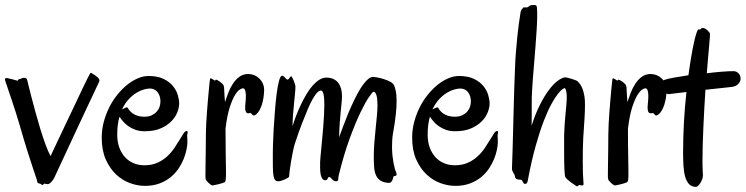

<svg xmlns="http://www.w3.org/2000/svg" viewBox="-23 -708 2933 755"><path d="M367.2 -387.2Q365.7 -384.3 358.9 -369.6Q352.1 -355 341.6 -332.8Q331.1 -310.5 317.6 -282Q304.2 -253.4 289.8 -222.7Q275.4 -191.9 260.7 -160.2Q246.1 -128.4 232.7 -99.9Q219.2 -71.3 208.3 -47.4Q197.3 -23.4 189.9 -7.8Q187.5 -3.4 184.3 1Q181.2 5.4 177.7 8.8Q174.3 12.2 170.7 14.4Q167 16.6 164.1 16.1Q161.1 16.1 157.5 15.1Q153.8 14.2 150.9 14.2Q149.4 14.6 148.4 16.1Q147.5 17.6 146.2 18.6Q145 19.5 143.3 19.5Q141.6 19.5 139.2 17.1Q137.2 15.1 134.8 14.4Q132.3 13.7 130.1 13.2Q127.9 12.7 126.2 11.7Q124.5 10.7 124 7.8Q122.6 0.5 117.9 -12.9Q113.3 -26.4 105 -51.5Q96.7 -76.7 84.2 -115.7Q71.8 -154.8 55.2 -212.9Q47.9 -238.3 39.1 -265.9Q30.3 -293.5 22.2 -317.4Q14.2 -341.3 8.1 -359.1Q2 -377 0 -382.8Q-4.4 -394 -3.2 -397.9Q-2 -401.9 4.9 -400.9Q9.3 -399.9 15.1 -398.7Q21 -397.5 26.6 -396Q32.2 -394.5 36.9 -393.1Q41.5 -391.6 43.9 -391.1Q45.9 -390.1 46.6 -391.1Q47.4 -392.1 48.1 -393.3Q48.8 -394.5 50 -395.8Q51.3 -397 54.2 -397Q57.1 -397 58.3 -397.7Q59.6 -398.4 60.5 -399.2Q61.5 -399.9 63.2 -400.6Q64.9 -401.4 68.8 -401.9Q77.1 -401.9 79.8 -400.1Q82.5 -398.4 84 -393.1Q84.5 -391.6 88.6 -374Q92.8 -356.4 99.9 -329.3Q106.9 -302.2 116 -268.8Q125 -235.4 135 -202.6Q145 -169.9 155.5 -141.1Q166 -112.3 175.8 -94.2Q180.2 -103.5 188.7 -121.6Q197.3 -139.6 208.3 -163.1Q219.2 -186.5 232.2 -213.6Q245.1 -240.7 258.1 -267.8Q271 -294.9 283 -320.6Q294.9 -346.2 304.9 -366.7Q314.9 -387.2 321.5 -400.6Q328.1 -414.1 330.1 -417Q332 -420.4 333.3 -421.1Q334.5 -421.9 335.9 -421.4Q337.4 -420.9 338.9 -419.4Q340.3 -418 342.8 -417Q347.2 -414.6 352.1 -411.1Q356.9 -407.7 361.1 -403.8Q365.2 -399.9 367.2 -395.5Q369.1 -391.1 367.2 -387.2Z M712.9 -178.2Q712.9 -172.9 713.4 -165.5Q713.9 -158.2 713.9 -148.9Q713.9 -137.2 710.4 -119.9Q707 -102.5 699.5 -83.5Q691.9 -64.5 679.2 -45.4Q666.5 -26.4 647.9 -11.2Q629.4 3.9 604.2 13.4Q579.1 22.9 546.9 22.9Q518.1 22.9 488 12Q458 1 433.3 -22.2Q408.7 -45.4 392.8 -81.3Q377 -117.2 377 -167Q377 -198.2 385 -228.5Q393.1 -258.8 406.5 -285.6Q419.9 -312.5 438.2 -335.2Q456.5 -357.9 476.8 -374.3Q497.1 -390.6 518.8 -399.9Q540.5 -409.2 561 -409.2Q596.7 -409.2 619.9 -397.9Q643.1 -386.7 656.7 -370.1Q670.4 -353.5 676 -334.7Q681.6 -315.9 681.6 -300.8Q681.6 -286.1 674.6 -267.3Q667.5 -248.5 651.4 -231.7Q635.3 -214.8 609.4 -203.4Q583.5 -191.9 545.9 -191.9Q525.9 -191.9 510 -197.5Q494.1 -203.1 481.9 -211.7Q469.7 -220.2 461.2 -230.2Q452.6 -240.2 446.8 -249Q438 -218.8 438 -178.2Q438 -150.4 446 -128.2Q454.1 -106 468.3 -90.3Q482.4 -74.7 502 -66.4Q521.5 -58.1 544.9 -58.1Q574.2 -58.1 596.2 -68.1Q618.2 -78.1 634.5 -93.3Q650.9 -108.4 662.8 -126.2Q674.8 -144 683.6 -158.9Q692.4 -173.8 699 -183.6Q705.6 -193.4 711.9 -192.9Q714.8 -192.9 714.8 -188Q714.8 -185.5 714.4 -183.1Q713.9 -180.7 712.9 -178.2ZM565.9 -359.9Q557.1 -359.9 543.2 -356.2Q529.3 -352.5 513.9 -343.3Q498.5 -334 483.4 -318.1Q468.3 -302.2 457 -277.8Q463.9 -281.2 469 -283.7Q474.1 -286.1 476.1 -286.1Q477.1 -286.1 479 -284.2Q490.2 -265.1 507.1 -257.1Q523.9 -249 544.9 -249Q561.5 -249 573.5 -254.6Q585.4 -260.3 593.3 -269Q601.1 -277.8 604.5 -288.3Q607.9 -298.8 607.9 -309.1Q607.9 -331.1 596.7 -345.5Q585.4 -359.9 565.9 -359.9Z M1015.6 -351.1Q1015.1 -336.9 1012.9 -323Q1010.7 -309.1 1006.8 -296.6Q1002.9 -284.2 997.3 -274.4Q991.7 -264.6 984.9 -258.8Q979 -253.9 975.6 -253.9Q972.2 -253.9 970 -255.9Q967.8 -257.8 966.3 -260.3Q964.8 -262.7 962.4 -263.2Q960.4 -263.7 957.3 -262.9Q954.1 -262.2 950.9 -262.7Q947.8 -263.2 945.1 -266.4Q942.4 -269.5 941.4 -277.8Q940.4 -287.1 942.1 -302Q943.8 -316.9 943.8 -331.1Q943.8 -343.8 941.2 -352.3Q938.5 -360.8 931.6 -360.8Q928.2 -360.8 919.7 -355.7Q911.1 -350.6 900.9 -334Q890.6 -317.4 880.4 -285.9Q870.1 -254.4 863.8 -202.1Q863.8 -134.8 864.7 -93.8Q865.7 -52.7 865.7 -29.8Q865.7 -10.3 864.7 -2Q863.8 6.3 859.9 8.8Q857.4 10.3 850.3 12.5Q843.3 14.6 835.2 16.6Q827.1 18.6 819.8 20Q812.5 21.5 810.5 21Q809.1 20.5 805.2 17.8Q801.3 15.1 797.1 11.2Q793 7.3 789.6 3.2Q786.1 -1 785.6 -3.9Q784.7 -8.8 784.9 -26.1Q785.2 -43.5 785.4 -67.9Q785.6 -92.3 786.1 -121.3Q786.6 -150.4 786.6 -179.2Q786.6 -197.8 787.8 -220.5Q789.1 -243.2 790.8 -266.6Q792.5 -290 794.4 -312.5Q796.4 -335 798.1 -352.8Q799.8 -370.6 801 -382.6Q802.2 -394.5 802.7 -397Q803.2 -400.9 806.4 -399.9Q809.6 -398.9 813.2 -396.5Q816.9 -394 819.8 -392.1Q822.8 -390.1 823.7 -392.1Q824.7 -396.5 831.1 -393.3Q837.4 -390.1 842.8 -386.2Q844.7 -383.8 847.4 -382.1Q850.1 -380.4 852.5 -377.7Q855 -375 856.7 -370.6Q858.4 -366.2 858.4 -358.9Q858.4 -352.1 859.4 -338.4Q860.4 -324.7 861.8 -306.2Q867.2 -323.7 874.8 -343.3Q882.3 -362.8 893.1 -379.2Q903.8 -395.5 918.5 -406.2Q933.1 -417 953.6 -417Q964.8 -417 976.1 -412.6Q987.3 -408.2 996.3 -399.7Q1005.4 -391.1 1010.7 -378.9Q1016.1 -366.7 1015.6 -351.1Z M1533.7 -33.2Q1535.2 -29.3 1535.9 -26.9Q1536.6 -24.4 1536.6 -22Q1536.6 -17.6 1533 -16.8Q1529.3 -16.1 1525.4 -15.1Q1524.4 -14.6 1523.4 -10.5Q1522.5 -6.3 1520.8 -1.5Q1519 3.4 1515.4 7.3Q1511.7 11.2 1505.4 11.2Q1484.9 9.8 1473.1 2.2Q1461.4 -5.4 1455.6 -18.6Q1449.7 -31.7 1448.2 -50Q1446.8 -68.4 1446.8 -90.8Q1446.8 -117.2 1449 -146Q1451.2 -174.8 1454.1 -202.1Q1457 -229.5 1459.2 -253.7Q1461.4 -277.8 1461.4 -294.9Q1461.4 -319.8 1457.3 -333.5Q1453.1 -347.2 1445.8 -347.2Q1442.4 -347.2 1428.2 -326.9Q1414.1 -306.6 1394.3 -265.6Q1374.5 -224.6 1351.8 -162.6Q1329.1 -100.6 1308.6 -17.1Q1307.6 -13.7 1307.6 -9.8Q1307.6 -5.9 1307.1 -2.7Q1306.6 0.5 1304.9 2.7Q1303.2 4.9 1299.8 4.9Q1293 4.9 1289.1 2.2Q1285.2 -0.5 1282.2 -3.7Q1279.3 -6.8 1276.9 -9.5Q1274.4 -12.2 1270.5 -12.2Q1269 -12.2 1268.1 -10.3Q1267.1 -8.3 1265.6 -5.6Q1264.2 -2.9 1262.2 -1Q1260.3 1 1256.8 1Q1253.9 1 1250.5 -0.2Q1247.1 -1.5 1243.7 -6.6Q1240.2 -11.7 1238 -21.7Q1235.8 -31.7 1235.8 -48.8V-70.8Q1235.8 -77.6 1237.3 -92Q1238.8 -106.4 1240.5 -125.5Q1242.2 -144.5 1244.4 -166.7Q1246.6 -189 1248.3 -211.9Q1250 -234.9 1251.2 -256.8Q1252.4 -278.8 1252.4 -296.9Q1252.4 -352.1 1238.8 -352.1Q1235.4 -352.1 1231 -349.6Q1226.6 -347.2 1220.5 -339.6Q1214.4 -332 1206.3 -318.1Q1198.2 -304.2 1188.2 -281Q1178.2 -257.8 1165.3 -224.4Q1152.3 -190.9 1136.7 -144Q1133.3 -133.8 1129.2 -114Q1125 -94.2 1121.6 -73.7Q1118.2 -53.2 1116 -35.9Q1113.8 -18.6 1113.8 -13.2Q1113.8 -11.7 1108.6 -8.5Q1103.5 -5.4 1096.7 -2.4Q1089.8 0.5 1082.8 2.7Q1075.7 4.9 1071.8 4.9Q1063.5 4.9 1059.1 0.2Q1054.7 -4.4 1052.5 -16.8Q1050.3 -29.3 1050 -51Q1049.8 -72.8 1049.8 -106.9Q1049.8 -115.7 1050.5 -141.6Q1051.3 -167.5 1053.2 -201.2Q1055.2 -234.9 1058.1 -271.7Q1061 -308.6 1064.9 -339.4Q1068.8 -370.1 1074.2 -390.1Q1079.6 -410.2 1086.4 -410.2Q1089.8 -410.2 1092.8 -407.7Q1095.7 -405.3 1098.1 -402.6Q1100.6 -399.9 1102.8 -397.5Q1105 -395 1107.4 -395Q1109.4 -395 1111.6 -397Q1113.8 -398.9 1115.5 -401.6Q1117.2 -404.3 1118.9 -406.2Q1120.6 -408.2 1121.6 -408.2Q1123 -408.2 1126 -403.3Q1128.9 -398.4 1131.6 -391.8Q1134.3 -385.3 1136.5 -378.2Q1138.7 -371.1 1138.7 -367.2Q1138.7 -357.4 1137 -339.4Q1135.3 -321.3 1133.1 -299.6Q1130.9 -277.8 1129.2 -255.4Q1127.4 -232.9 1127.4 -213.9V-211.9Q1133.8 -232.9 1142.3 -255.1Q1150.9 -277.3 1161.1 -298.6Q1171.4 -319.8 1182.9 -338.9Q1194.3 -357.9 1207 -372.1Q1219.7 -386.2 1232.9 -394.5Q1246.1 -402.8 1259.8 -402.8Q1276.4 -402.8 1288.3 -397.2Q1300.3 -391.6 1307.6 -381.6Q1314.9 -371.6 1318.4 -358.6Q1321.8 -345.7 1321.8 -331.1Q1321.8 -318.4 1320.1 -301.8Q1318.4 -285.2 1316.4 -264.9Q1314.5 -244.6 1312.7 -220.5Q1311 -196.3 1310.5 -168Q1316.9 -185.5 1325.9 -210.2Q1335 -234.9 1345.9 -261.2Q1356.9 -287.6 1369.4 -313.5Q1381.8 -339.4 1394.5 -359.9Q1407.2 -380.4 1420.2 -393.1Q1433.1 -405.8 1444.8 -405.8Q1448.2 -405.8 1460.2 -403.6Q1472.2 -401.4 1485.6 -397.2Q1499 -393.1 1510.7 -387Q1522.5 -380.9 1526.4 -373Q1530.3 -364.7 1533.4 -349.9Q1536.6 -335 1536.6 -310.1Q1536.6 -288.1 1533.4 -257.6Q1530.3 -227.1 1522.5 -184.1Q1520 -169.9 1519.3 -156.7Q1518.6 -143.6 1518.6 -130.9Q1518.6 -112.3 1520.3 -96.2Q1522 -80.1 1524.4 -67.4Q1526.9 -54.7 1529.3 -45.7Q1531.7 -36.6 1533.7 -33.2Z M1933.6 -178.2Q1933.6 -172.9 1934.1 -165.5Q1934.6 -158.2 1934.6 -148.9Q1934.6 -137.2 1931.2 -119.9Q1927.7 -102.5 1920.2 -83.5Q1912.6 -64.5 1899.9 -45.4Q1887.2 -26.4 1868.7 -11.2Q1850.1 3.9 1825 13.4Q1799.8 22.9 1767.6 22.9Q1738.8 22.9 1708.7 12Q1678.7 1 1654.1 -22.2Q1629.4 -45.4 1613.5 -81.3Q1597.7 -117.2 1597.7 -167Q1597.7 -198.2 1605.7 -228.5Q1613.8 -258.8 1627.2 -285.6Q1640.6 -312.5 1658.9 -335.2Q1677.2 -357.9 1697.5 -374.3Q1717.8 -390.6 1739.5 -399.9Q1761.2 -409.2 1781.7 -409.2Q1817.4 -409.2 1840.6 -397.9Q1863.8 -386.7 1877.4 -370.1Q1891.1 -353.5 1896.7 -334.7Q1902.3 -315.9 1902.3 -300.8Q1902.3 -286.1 1895.3 -267.3Q1888.2 -248.5 1872.1 -231.7Q1856 -214.8 1830.1 -203.4Q1804.2 -191.9 1766.6 -191.9Q1746.6 -191.9 1730.7 -197.5Q1714.8 -203.1 1702.6 -211.7Q1690.4 -220.2 1681.9 -230.2Q1673.3 -240.2 1667.5 -249Q1658.7 -218.8 1658.7 -178.2Q1658.7 -150.4 1666.7 -128.2Q1674.8 -106 1689 -90.3Q1703.1 -74.7 1722.7 -66.4Q1742.2 -58.1 1765.6 -58.1Q1794.9 -58.1 1816.9 -68.1Q1838.9 -78.1 1855.2 -93.3Q1871.6 -108.4 1883.5 -126.2Q1895.5 -144 1904.3 -158.9Q1913.1 -173.8 1919.7 -183.6Q1926.3 -193.4 1932.6 -192.9Q1935.5 -192.9 1935.5 -188Q1935.5 -185.5 1935.1 -183.1Q1934.6 -180.7 1933.6 -178.2ZM1786.6 -359.9Q1777.8 -359.9 1763.9 -356.2Q1750 -352.5 1734.6 -343.3Q1719.2 -334 1704.1 -318.1Q1689 -302.2 1677.7 -277.8Q1684.6 -281.2 1689.7 -283.7Q1694.8 -286.1 1696.8 -286.1Q1697.8 -286.1 1699.7 -284.2Q1710.9 -265.1 1727.8 -257.1Q1744.6 -249 1765.6 -249Q1782.2 -249 1794.2 -254.6Q1806.2 -260.3 1814 -269Q1821.8 -277.8 1825.2 -288.3Q1828.6 -298.8 1828.6 -309.1Q1828.6 -331.1 1817.4 -345.5Q1806.2 -359.9 1786.6 -359.9Z M2275.4 -328.1Q2276.4 -321.3 2276.9 -312.7Q2277.3 -304.2 2277.3 -294.9Q2277.3 -271.5 2275.4 -240.2Q2273.4 -209 2270.5 -166Q2269.5 -149.4 2269 -123.8Q2268.6 -98.1 2268.6 -70.8Q2268.6 -47.4 2269.3 -25.4Q2270 -3.4 2271.5 13.2Q2272.5 20.5 2268.1 21Q2263.7 21.5 2258.3 20Q2255.9 19 2253.9 20Q2252 21 2250.2 22.5Q2248.5 23.9 2246.8 24.7Q2245.1 25.4 2242.2 22.9Q2239.7 21 2233.9 17.1Q2228 13.2 2221.4 8.5Q2214.8 3.9 2209 -1.5Q2203.1 -6.8 2200.2 -11.2Q2197.3 -18.1 2196.3 -44.9Q2195.3 -71.8 2195.3 -109.9V-175.8Q2195.8 -197.3 2197.3 -218.3Q2198.7 -239.3 2200.7 -258.8Q2202.6 -278.3 2204.1 -295.7Q2205.6 -313 2205.6 -327.1Q2205.6 -349.6 2199.2 -360.8Q2197.8 -362.8 2190.4 -358.4Q2183.1 -354 2171.6 -339.8Q2160.2 -325.7 2145.8 -299.8Q2131.3 -273.9 2115.5 -232.9Q2099.6 -191.9 2083.3 -133.8Q2066.9 -75.7 2052.2 2.9Q2050.8 9.8 2048.6 12.5Q2046.4 15.1 2040.5 15.1Q2036.6 15.1 2033.9 9Q2031.2 2.9 2027.3 -1Q2018.1 -1 2010.5 -3.2Q2002.9 -5.4 2001.5 -15.1Q2001.5 -18.6 1999.8 -21.5Q1998 -24.4 1995.8 -28.1Q1993.7 -31.7 1991.9 -35.9Q1990.2 -40 1990.2 -45.9Q1991.7 -80.1 1992.7 -120.4Q1993.7 -160.6 1994.9 -202.9Q1996.1 -245.1 1997.1 -287.6Q1998 -330.1 1999.5 -368.9Q2001 -407.7 2002.2 -441.2Q2003.4 -474.6 2005.4 -499Q2011.2 -571.8 2017.1 -613.5Q2022.9 -655.3 2024.4 -662.1Q2025.9 -667 2027.3 -669.4Q2028.8 -671.9 2030 -672.9Q2031.2 -673.8 2032 -674.3Q2032.7 -674.8 2033.2 -676.8Q2034.2 -678.7 2036.9 -679Q2039.6 -679.2 2043 -679Q2046.4 -678.7 2049.3 -679Q2052.2 -679.2 2054.2 -681.2Q2058.1 -684.1 2060.8 -686Q2063.5 -688 2070.3 -688Q2078.6 -689 2083 -687.7Q2087.4 -686.5 2088.4 -678.2Q2089.8 -663.1 2089.4 -638.7Q2088.9 -614.3 2086.9 -585Q2085 -555.7 2082.5 -523.2Q2080.1 -490.7 2077.4 -459.5Q2074.7 -428.2 2072.5 -400.1Q2070.3 -372.1 2069.3 -352.1Q2068.4 -340.8 2068.1 -325Q2067.9 -309.1 2067.9 -290.8Q2067.9 -272.5 2067.9 -252.7Q2067.9 -232.9 2067.4 -213.9Q2082.5 -260.7 2100.1 -295.7Q2117.7 -330.6 2135.3 -354Q2152.8 -377.4 2169.2 -389.6Q2185.5 -401.9 2198.2 -403.8Q2201.2 -404.3 2208.7 -402.3Q2216.3 -400.4 2224.6 -397.9Q2232.9 -395.5 2239.7 -392.8Q2246.6 -390.1 2247.6 -389.2Q2249.5 -386.7 2253.4 -382.6Q2257.3 -378.4 2261.5 -371.6Q2265.6 -364.7 2269.3 -354Q2272.9 -343.3 2275.4 -328.1Z M2598.1 -351.1Q2597.7 -336.9 2595.5 -323Q2593.3 -309.1 2589.4 -296.6Q2585.4 -284.2 2579.8 -274.4Q2574.2 -264.6 2567.4 -258.8Q2561.5 -253.9 2558.1 -253.9Q2554.7 -253.9 2552.5 -255.9Q2550.3 -257.8 2548.8 -260.3Q2547.4 -262.7 2544.9 -263.2Q2543 -263.7 2539.8 -262.9Q2536.6 -262.2 2533.4 -262.7Q2530.3 -263.2 2527.6 -266.4Q2524.9 -269.5 2523.9 -277.8Q2522.9 -287.1 2524.7 -302Q2526.4 -316.9 2526.4 -331.1Q2526.4 -343.8 2523.7 -352.3Q2521 -360.8 2514.2 -360.8Q2510.7 -360.8 2502.2 -355.7Q2493.7 -350.6 2483.4 -334Q2473.1 -317.4 2462.9 -285.9Q2452.6 -254.4 2446.3 -202.1Q2446.3 -134.8 2447.3 -93.8Q2448.2 -52.7 2448.2 -29.8Q2448.2 -10.3 2447.3 -2Q2446.3 6.3 2442.4 8.8Q2439.9 10.3 2432.9 12.5Q2425.8 14.6 2417.7 16.6Q2409.7 18.6 2402.3 20Q2395 21.5 2393.1 21Q2391.6 20.5 2387.7 17.8Q2383.8 15.1 2379.6 11.2Q2375.5 7.3 2372.1 3.2Q2368.7 -1 2368.2 -3.9Q2367.2 -8.8 2367.4 -26.1Q2367.7 -43.5 2367.9 -67.9Q2368.2 -92.3 2368.7 -121.3Q2369.1 -150.4 2369.1 -179.2Q2369.1 -197.8 2370.4 -220.5Q2371.6 -243.2 2373.3 -266.6Q2375 -290 2377 -312.5Q2378.9 -335 2380.6 -352.8Q2382.3 -370.6 2383.5 -382.6Q2384.8 -394.5 2385.3 -397Q2385.7 -400.9 2388.9 -399.9Q2392.1 -398.9 2395.8 -396.5Q2399.4 -394 2402.3 -392.1Q2405.3 -390.1 2406.2 -392.1Q2407.2 -396.5 2413.6 -393.3Q2419.9 -390.1 2425.3 -386.2Q2427.2 -383.8 2429.9 -382.1Q2432.6 -380.4 2435.1 -377.7Q2437.5 -375 2439.2 -370.6Q2440.9 -366.2 2440.9 -358.9Q2440.9 -352.1 2441.9 -338.4Q2442.9 -324.7 2444.3 -306.2Q2449.7 -323.7 2457.3 -343.3Q2464.8 -362.8 2475.6 -379.2Q2486.3 -395.5 2501 -406.2Q2515.6 -417 2536.1 -417Q2547.4 -417 2558.6 -412.6Q2569.8 -408.2 2578.9 -399.7Q2587.9 -391.1 2593.3 -378.9Q2598.6 -366.7 2598.1 -351.1Z M2769 -574.2Q2769 -571.3 2768.1 -558.8Q2767.1 -546.4 2765.4 -525.9Q2763.7 -505.4 2761.2 -478.3Q2758.8 -451.2 2756.3 -419.9Q2787.1 -423.8 2814.7 -426Q2842.3 -428.2 2861.3 -428.2Q2867.7 -428.2 2872.6 -425.8Q2877.4 -423.3 2880.6 -420.2Q2883.8 -417 2885.7 -413.3Q2887.7 -409.7 2888.2 -407.2Q2888.2 -404.8 2888.7 -402.6Q2889.2 -400.4 2889.2 -397.9Q2889.2 -388.2 2880.6 -378.4Q2872.1 -368.7 2855 -366.2L2751 -355Q2748.5 -319.8 2746.6 -282.7Q2744.6 -245.6 2742.9 -208.7Q2741.2 -171.9 2740.2 -136.2Q2739.3 -100.6 2739.3 -68.8Q2739.3 -48.3 2740.2 -35.6Q2741.2 -22.9 2741.2 -19Q2741.2 -10.7 2738 -2.7Q2734.9 5.4 2730.7 12Q2726.6 18.6 2721.9 22.7Q2717.3 26.9 2714.4 26.9Q2696.8 26.9 2686.5 15.9Q2676.3 4.9 2671.1 -13.7Q2666 -32.2 2664.6 -56.2Q2663.1 -80.1 2663.1 -106Q2663.1 -167 2666.5 -228.3Q2669.9 -289.6 2676.3 -346.2L2615.2 -338.9Q2613.8 -338.9 2612.3 -338.4Q2610.8 -337.9 2608.9 -337.9Q2599.6 -337.9 2594 -342.3Q2588.4 -346.7 2585.4 -352.5Q2582.5 -358.4 2581.8 -364.5Q2581.1 -370.6 2581.1 -374Q2581.1 -380.9 2583 -386.7Q2585 -392.6 2590.3 -394Q2600.6 -397.9 2626.2 -402.6Q2651.9 -407.2 2684.1 -412.1Q2689.5 -451.7 2695.1 -484.6Q2700.7 -517.6 2706.1 -541.7Q2711.4 -565.9 2716.1 -579.3Q2720.7 -592.8 2724.1 -592.8Q2725.1 -592.8 2726.6 -592.3Q2728 -591.8 2729 -591.8Q2731.9 -591.8 2733.6 -595Q2735.4 -598.1 2740.2 -598.1Q2744.6 -598.1 2749.8 -595.5Q2754.9 -592.8 2759 -588.9Q2763.2 -585 2766.1 -580.8Q2769 -576.7 2769 -574.2Z"/></svg>

Font: Oregano
Style: Regular
Weight: 400
Version: Version 1.000